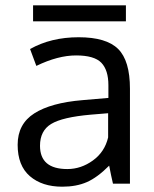

<svg xmlns="http://www.w3.org/2000/svg" viewBox="-20 -686 576 717"><path d="M45.9 0ZM129.4 -141.6Q129.4 -54.7 231.4 -54.7Q282.7 -54.7 326.9 -86.7Q371.1 -118.7 383.8 -172.9V-263.2Q381.3 -263.2 354.2 -260.7Q327.1 -258.3 318.8 -257.8Q212.9 -248.5 171.1 -223.1Q129.4 -197.8 129.4 -141.6ZM92.3 -502.9Q170.4 -546.9 273.7 -546.9Q377 -546.9 421.1 -503.2Q465.3 -459.5 465.3 -354.5V0H401.9Q394.5 -31.2 387.7 -67.4Q343.3 -22.9 304.2 -5.9Q265.1 11.2 212.4 11.2Q137.2 11.2 91.6 -28.1Q45.9 -67.4 45.9 -145.3Q45.9 -223.1 108.2 -262.7Q170.4 -302.2 287.6 -312Q303.7 -313.5 336.2 -316.2Q368.7 -318.8 384.8 -320.3V-367.7Q384.8 -424.3 358.4 -451.7Q332 -479 264.2 -479Q196.3 -479 115.7 -439.9ZM103.5 -606.4V-666H450.2V-606.4Z"/></svg>

Font: Oxygen
Style: Normal
Weight: 400
Designer: Vernon Adams
Foundry: Vernon Adams
Version: Version Release 0.2.2 webfont; ttfautohint (v0.8.52-bc40) -l